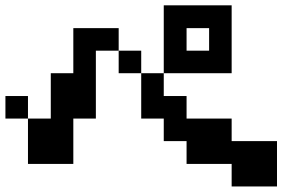

<svg xmlns="http://www.w3.org/2000/svg" viewBox="-20 -796 1040 707"><path d="M667 -609.4H750V-692.4H667ZM0 -359.4V-442.4H83V-359.4ZM583 -526.4V-442.4H667V-359.4H833V-276.4H1000V-109.4H833V-192.4H667V-276.4H583V-359.4H500V-526.4H417V-609.4H333V-359.4H250V-192.4H83V-359.4H167V-526.4H250V-692.4H417V-609.4H500V-526.4ZM583 -526.4V-776.4H833V-526.4Z"/></svg>

Font: KH Dot Dougenzaka 12
Style: Regular
Weight: 400
Designer: Original version for X68000 by Keitarou Hiraki (http://hp.vector.co.jp/authors/VA000874/) / TrueType conversion by Homem
Version: Version 1.00.20150527